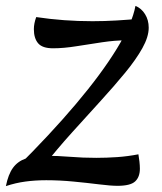

<svg xmlns="http://www.w3.org/2000/svg" viewBox="-35 -624 550 652"><path d="M119 -95Q161 -95 203.5 -91.5Q246 -88 292 -88Q327 -88 363 -90.5Q399 -93 435 -100Q437 -89 438.5 -75.5Q440 -62 440 -51Q440 -23 424 -8Q408 7 364 7Q341 7 301 2Q261 -3 214 -7.5Q167 -12 122 -12Q85 -12 51.5 -7.5Q18 -3 -15 8Q-7 -32 9 -54Q25 -76 52 -85.5Q79 -95 119 -95ZM88 -566Q135 -559 182.5 -555.5Q230 -552 279 -552Q320 -552 361.5 -554.5Q403 -557 447 -561Q452 -554 454 -542.5Q456 -531 456 -523L392 -487Q356 -487 312 -480.5Q268 -474 224.5 -467Q181 -460 145 -460Q109 -460 94.5 -477Q80 -494 80 -525Q80 -544 88 -566ZM19 -52Q136 -168 223 -271Q310 -374 362 -459Q414 -544 425 -604Q445 -596 457.5 -576Q470 -556 470 -530Q470 -499 448.5 -460.5Q427 -422 390 -377Q353 -332 306.5 -281Q260 -230 209 -173.5Q158 -117 109 -55Z"/></svg>

Font: Merienda
Style: Regular
Weight: 400
Designer: Eduardo Rodriguez Tunni
Foundry: Eduardo Rodriguez Tunni
Version: Version 2.001